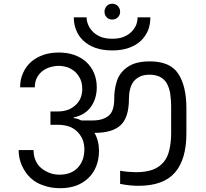

<svg xmlns="http://www.w3.org/2000/svg" viewBox="-20 -1012 1096 1020"><path d="M300.8 -12.2Q251 -12.2 210.9 -26.9Q170.4 -40 141.1 -67.9Q113.8 -93.8 96.2 -132.8Q79.1 -170.9 79.1 -214.8H158.2Q158.2 -185.1 168 -162.1Q178.7 -136.2 196.8 -121.1Q214.4 -105 241.2 -94.2Q266.6 -84 295.9 -84Q358.9 -84 394 -122.1Q428.2 -159.2 428.2 -219.2Q428.2 -242.2 420.9 -265.1Q414.1 -285.6 396 -307.1Q380.4 -325.2 353 -337.9Q323.2 -349.1 287.1 -349.1H248V-419.9H287.1Q319.3 -419.9 345.2 -430.2Q367.2 -439.5 384.8 -457Q402.3 -474.6 409.2 -494.1Q417 -516.6 417 -538.1Q417 -569.3 407.2 -590.8Q397.5 -612.3 379.9 -629.9Q361.8 -645.5 340.8 -653.8Q314.9 -662.1 292 -662.1Q268.1 -662.1 242.2 -653.8Q221.7 -647.5 202.1 -631.8Q184.6 -616.7 174.8 -596.2Q165 -576.2 165 -547.9H86.9Q86.9 -592.3 103 -625Q117.2 -658.2 145 -683.1Q171.4 -706.5 210 -720.2Q246.1 -732.9 293 -732.9Q337.9 -732.9 374 -720.2Q411.1 -707 438 -683.1Q465.3 -657.2 479 -625Q494.1 -589.4 494.1 -548.8Q494.1 -489.3 463.9 -445.8Q432.6 -400.9 371.1 -388.2V-384.8Q380.9 -383.8 394 -379.9Q411.6 -372.6 412.1 -372.1H472.2Q526.4 -372.1 557.1 -397Q586.9 -420.9 586.9 -488.8Q586.9 -531.2 597.2 -568.8Q606 -605 628.9 -630.9Q652.8 -657.7 687 -671.9Q724.1 -686 774.9 -686Q882.8 -686 925.8 -622.1Q970.2 -555.7 970.2 -439V-303.2Q970.2 -166.5 910.2 -96.2Q849.1 -24.9 715.8 -24.9Q668 -24.9 618.2 -35.2V-105Q641.1 -100.6 663.1 -99.1Q691.4 -97.2 702.1 -97.2Q754.9 -97.2 792 -110.8Q826.2 -123.5 850.1 -151.9Q871.1 -176.8 879.9 -216.8Q889.2 -256.3 889.2 -305.2V-449.2Q889.2 -479.5 883.8 -518.1Q877.9 -548.8 865.2 -570.8Q852.1 -592.3 829.1 -604Q804.2 -615.2 774.9 -615.2Q744.1 -615.2 723.1 -605Q702.1 -594.7 689 -578.1Q675.3 -559.1 670.9 -537.1Q665 -514.6 665 -487.8Q665 -388.2 621.1 -347.2Q577.1 -306.2 483.9 -306.2H481.9Q505.9 -264.6 505.9 -210.9Q505.9 -166 491.2 -128.9Q476.6 -91.8 449.2 -65.9Q419.9 -38.6 384.8 -25.9Q346.2 -12.2 300.8 -12.2ZM372.1 -919.9H439.9Q439.9 -899.9 449.2 -878.9Q456.1 -860.8 474.1 -842.8Q490.7 -826.2 516.1 -815.9Q540.5 -806.2 576.2 -806.2Q611.8 -806.2 636.2 -815.9Q661.6 -826.2 678.2 -842.8Q694.3 -858.9 703.1 -878.9Q710.9 -899.9 710.9 -919.9H778.8Q778.8 -883.8 767.1 -852.1Q752.9 -818.8 729 -795.9Q702.6 -771 665 -757.8Q626.5 -744.1 576.2 -744.1Q525.4 -744.1 486.8 -757.8Q450.2 -770.5 422.9 -795.9Q396.5 -820.8 384.8 -852.1Q372.1 -882.3 372.1 -919.9ZM535.2 -950.2Q535.2 -966.8 546.9 -980Q557.6 -992.2 576.2 -992.2Q593.8 -992.2 606 -980Q618.2 -966.3 618.2 -950.2Q618.2 -932.1 606 -919.9Q594.2 -908.2 576.2 -908.2Q557.1 -908.2 546.9 -919.9Q535.2 -931.6 535.2 -950.2Z"/></svg>

Font: PoppinsZ
Style: Regular
Weight: 400
Designer: Ninad Kale (Devanagari), Jonny Pinhorn (Latin)
Foundry: Indian Type Foundry
Version: Version 3.002;FEAKit 1.0